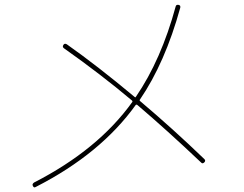

<svg xmlns="http://www.w3.org/2000/svg" viewBox="-20 -761 1040 817"><path d="M132.8 34.2Q124 40 120.1 30.3Q115.2 22.5 125 15.6Q397.5 -124 543 -327.1Q544.9 -330.1 542 -333Q407.2 -446.3 252 -555.7Q244.1 -561.5 250 -570.3Q254.9 -578.1 264.6 -572.3Q393.6 -481.4 552.7 -348.6Q556.6 -344.7 558.6 -349.6Q666 -506.8 727.5 -733.4Q729.5 -742.2 740.2 -740.2Q749 -738.3 747.1 -728.5Q682.6 -494.1 575.2 -336.9Q572.3 -334 577.1 -330.1Q715.8 -212.9 849.6 -84Q856.4 -77.1 849.6 -70.3Q841.8 -62.5 835.9 -69.3Q689.5 -208 565.4 -313.5Q561.5 -317.4 557.6 -314.5Q408.2 -106.4 132.8 34.2Z"/></svg>

Font: Rounded Mgen+ 1m thin
Style: Regular
Weight: 100
Designer: [Source Han Sans]
Ryoko NISHIZUKA  (kana & ideographs); Paul D. Hunt (Latin, Greek & Cyrillic); Wenlong ZHANG  (bopomofo
Version: Version 1.059.20150602